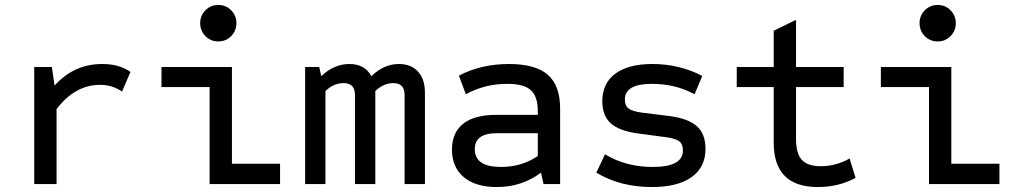

<svg xmlns="http://www.w3.org/2000/svg" viewBox="-20 -742 4100 774"><path d="M118 0V-472H189L200 -397Q278 -484 392 -484Q461 -484 506 -452L472 -373Q432 -400 384 -400Q282 -400 208 -302V0Z M825 0V-391H631V-472H915V-82H1109V0ZM860 -575Q829 -575 808 -596.5Q787 -618 787 -649Q787 -679 808 -700.5Q829 -722 860 -722Q891 -722 912 -700.5Q933 -679 933 -649Q933 -618 912 -596.5Q891 -575 860 -575Z M1210 0V-472H1267L1275 -435Q1327 -484 1388 -484Q1451 -484 1477 -435Q1528 -484 1588 -484Q1637 -484 1665 -453.5Q1693 -423 1693 -369V0H1611V-359Q1611 -407 1566 -407Q1526 -407 1493 -375V0H1411V-359Q1411 -407 1365 -407Q1325 -407 1292 -375V0Z M1983 12Q1897 12 1849.5 -28Q1802 -68 1802 -139Q1802 -207 1847 -243Q1892 -279 1980 -279H2148V-294Q2148 -353 2120 -378.5Q2092 -404 2025 -404Q1934 -404 1858 -362L1830 -437Q1919 -484 2032 -484Q2139 -484 2188.5 -440.5Q2238 -397 2238 -304V0H2171L2161 -46Q2083 12 1983 12ZM1999 -69Q2083 -69 2148 -113V-205H1983Q1894 -205 1894 -141Q1894 -69 1999 -69Z M2608 12Q2480 12 2384 -46L2419 -120Q2503 -69 2611 -69Q2733 -69 2733 -135Q2733 -161 2718 -172.5Q2703 -184 2664 -189L2552 -204Q2477 -214 2442.5 -244.5Q2408 -275 2408 -334Q2408 -406 2460.5 -445Q2513 -484 2610 -484Q2718 -484 2811 -436L2780 -362Q2703 -404 2608 -404Q2499 -404 2499 -341Q2499 -316 2514 -304.5Q2529 -293 2568 -288L2680 -274Q2755 -264 2789.5 -233Q2824 -202 2824 -142Q2824 -68 2768 -28Q2712 12 2608 12Z M3277 12Q3099 12 3099 -167V-391H2950V-472H3099V-618L3189 -662V-472H3381V-391H3189V-181Q3189 -123 3212.5 -97.5Q3236 -72 3289 -72Q3350 -72 3405 -103L3429 -25Q3361 12 3277 12Z M3725 0V-391H3531V-472H3815V-82H4009V0ZM3760 -575Q3729 -575 3708 -596.5Q3687 -618 3687 -649Q3687 -679 3708 -700.5Q3729 -722 3760 -722Q3791 -722 3812 -700.5Q3833 -679 3833 -649Q3833 -618 3812 -596.5Q3791 -575 3760 -575Z"/></svg>

Font: Sometype Mono Medium
Style: Regular
Weight: 500
Monospace: yes
Designer: Ryoichi Tsunekawa
Foundry: Dharma Type
Version: Version 1.000; ttfautohint (v1.8.3)